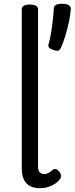

<svg xmlns="http://www.w3.org/2000/svg" viewBox="-20 -977 394 1014"><path d="M194 17Q142 17 118.5 -10Q95 -37 95 -86V-927Q95 -940 105.5 -946.5Q116 -953 137 -953Q159 -953 170 -946.5Q181 -940 181 -927V-96Q181 -76 190 -67Q199 -58 212 -58Q223 -58 230.5 -61Q238 -64 245 -69.5Q252 -75 259 -80Q267 -86 276 -83.5Q285 -81 294 -70Q299 -63 301.5 -53Q304 -43 299 -35Q288 -18 270.5 -6.5Q253 5 233 11Q213 17 194 17ZM262 -713Q245 -719 239 -726Q233 -733 237 -746Q244 -768 249.5 -802Q255 -836 259 -871.5Q263 -907 264 -932Q264 -943 273.5 -950Q283 -957 307 -957Q332 -957 343 -950Q354 -943 354 -932Q353 -905 345 -866.5Q337 -828 325.5 -789.5Q314 -751 301 -723Q297 -716 290.5 -711Q284 -706 262 -713Z"/></svg>

Font: Playwrite US Modern
Style: Regular
Weight: 400
Designer: Veronika Burian, José Scaglione
Foundry: TypeTogether
Version: Version 1.002